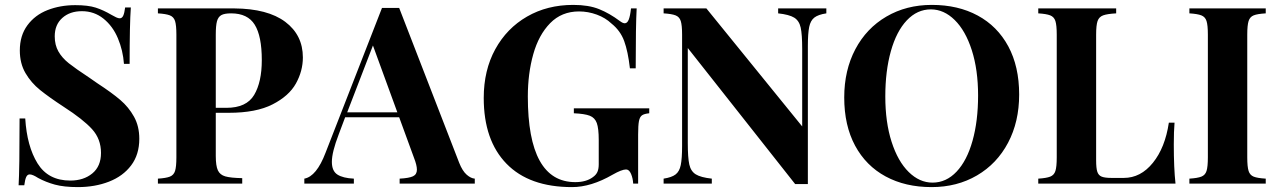

<svg xmlns="http://www.w3.org/2000/svg" viewBox="-20 -742 5169 776"><path d="M430.2 -682.1Q440.9 -675.8 449.5 -671.9Q458 -668 463.9 -668Q473.1 -668 478 -678.5Q482.9 -689 485.8 -711.9H508.8Q503.9 -645 503.9 -483.9H481Q477.1 -538.1 456.5 -587.2Q436 -636.2 398.4 -666.5Q360.8 -696.8 311 -696.8Q262.2 -696.8 231.7 -669.4Q201.2 -642.1 201.2 -595.2Q201.2 -560.1 216.1 -533.9Q231 -507.8 258.1 -486.3Q285.2 -464.8 340.8 -428.2L373 -405.8Q432.1 -367.2 466.1 -338.1Q500 -309.1 521.5 -270.5Q543 -231.9 543 -181.2Q543 -117.2 510 -73.5Q477.1 -29.8 420.4 -7.8Q363.8 14.2 294.9 14.2Q238.8 14.2 201.9 4.2Q165 -5.9 133.8 -22.9Q111.8 -37.1 100.1 -37.1Q90.8 -37.1 85.9 -26.6Q81.1 -16.1 78.1 6.8H55.2Q59.1 -56.2 59.1 -263.2H82Q88.9 -150.9 131.8 -81.5Q174.8 -12.2 264.2 -12.2Q317.9 -12.2 353 -41Q388.2 -69.8 388.2 -124Q388.2 -180.2 352.1 -220Q315.9 -259.8 237.8 -310.1Q178.2 -349.1 142.1 -378.2Q106 -407.2 83 -446.5Q60.1 -485.8 60.1 -538.1Q60.1 -598.1 90.6 -639.6Q121.1 -681.2 172.1 -701.2Q223.1 -721.2 284.2 -721.2Q335.9 -721.2 366.9 -711.2Q397.9 -701.2 430.2 -682.1Z M852.1 -286.1V-111.8Q852.1 -71.8 860.6 -53.5Q869.1 -35.2 890.6 -29.1Q912.1 -22.9 959 -22V0H618.2V-20Q650.9 -22 666.5 -28.1Q682.1 -34.2 687.5 -51Q692.9 -67.9 692.9 -106V-602.1Q692.9 -640.1 687.5 -657Q682.1 -673.8 666.5 -679.9Q650.9 -686 618.2 -688V-708H926.8Q1062 -707 1133.1 -653.6Q1204.1 -600.1 1204.1 -509.8Q1204.1 -455.1 1176 -404.5Q1147.9 -354 1081.5 -320.1Q1015.1 -286.1 904.8 -286.1ZM852.1 -602.1V-306.2H895Q976.1 -306.2 1007.1 -358.2Q1038.1 -410.2 1038.1 -499Q1038.1 -596.2 1009.5 -642.1Q981 -688 914.1 -688Q887.2 -688 874.5 -680.9Q861.8 -673.8 856.9 -656Q852.1 -638.2 852.1 -602.1Z M1898.9 -20V0H1595.2V-20Q1633.3 -22 1649.2 -29.5Q1665 -37.1 1665 -56.2Q1665 -74.2 1653.3 -104L1593.3 -268.1H1375L1349.1 -199.2Q1321.3 -127 1321.3 -87.9Q1321.3 -50.8 1343.8 -36.4Q1366.2 -22 1410.2 -20V0H1210V-20Q1259.3 -28.8 1295.9 -125L1523.9 -710H1593.3L1835.9 -84Q1849.1 -50.8 1866.2 -35.9Q1883.3 -21 1898.9 -20ZM1585.9 -288.1 1487.3 -558.1 1383.3 -288.1Z M2484.9 -657.2Q2497.1 -647.9 2504.9 -647.9Q2515.1 -647.9 2521 -662.4Q2526.9 -676.8 2530.3 -708H2553.2Q2549.3 -640.1 2549.3 -465.8H2525.9Q2518.1 -534.2 2502.7 -576.2Q2487.3 -618.2 2451.2 -647Q2427.2 -669.9 2392.1 -682.9Q2356.9 -695.8 2320.3 -695.8Q2250 -695.8 2203.6 -648.4Q2157.2 -601.1 2135.3 -522.9Q2113.3 -444.8 2113.3 -352.1Q2113.3 -5.9 2305.2 -5.9Q2349.1 -5.9 2376 -25.9Q2389.2 -35.2 2394.5 -47.1Q2399.9 -59.1 2399.9 -78.1V-175.8Q2399.9 -223.1 2392.1 -244.6Q2384.3 -266.1 2363.8 -274.2Q2343.3 -282.2 2299.3 -284.2V-304.2H2604V-284.2Q2584 -282.2 2575 -276.1Q2565.9 -270 2562.5 -252.9Q2559.1 -235.8 2559.1 -198.2V0H2539.1Q2538.1 -21 2530.5 -39.1Q2522.9 -57.1 2510.3 -57.1Q2493.2 -57.1 2456.1 -36.1Q2369.1 14.2 2292 14.2Q2119.1 14.2 2027.1 -80.3Q1935.1 -174.8 1935.1 -346.2Q1935.1 -458 1981.7 -543Q2028.3 -627.9 2110.1 -675Q2191.9 -722.2 2296.9 -722.2Q2358.9 -722.2 2401.4 -705.1Q2443.8 -688 2484.9 -657.2Z M3319.8 -688Q3287.1 -683.1 3271.5 -671.1Q3255.9 -659.2 3250.5 -633.1Q3245.1 -606.9 3245.1 -556.2V2H3193.8L2759.8 -547.9V-164.1Q2759.8 -105 2765.9 -77.4Q2772 -49.8 2792 -37.4Q2812 -24.9 2856.9 -20V0H2662.1V-20Q2694.8 -24.9 2710.4 -36.9Q2726.1 -48.8 2731.4 -75Q2736.8 -101.1 2736.8 -151.9V-602.1Q2736.8 -640.1 2731.4 -657Q2726.1 -673.8 2710.4 -679.9Q2694.8 -686 2662.1 -688V-708H2835L3222.2 -231V-543.9Q3222.2 -603 3216.1 -630.6Q3210 -658.2 3189.9 -670.7Q3169.9 -683.1 3125 -688V-708H3319.8Z M4099.1 -359.9Q4099.1 -250 4054.2 -165Q4009.3 -80.1 3928.7 -33Q3848.1 14.2 3745.1 14.2Q3639.2 14.2 3559.6 -28.8Q3480 -71.8 3436 -153.3Q3392.1 -234.9 3392.1 -348.1Q3392.1 -458 3437 -543Q3481.9 -627.9 3562.5 -675Q3643.1 -722.2 3746.1 -722.2Q3852.1 -722.2 3931.6 -679.2Q4011.2 -636.2 4055.2 -554.7Q4099.1 -473.1 4099.1 -359.9ZM3558.1 -352.1Q3558.1 -248 3583.5 -168.9Q3608.9 -89.8 3652.6 -46.9Q3696.3 -3.9 3749 -3.9Q3804.2 -3.9 3846.2 -48.3Q3888.2 -92.8 3910.6 -172.9Q3933.1 -252.9 3933.1 -356Q3933.1 -460 3907.7 -539.1Q3882.3 -618.2 3838.6 -661.1Q3794.9 -704.1 3742.2 -704.1Q3687 -704.1 3645 -659.7Q3603 -615.2 3580.6 -535.2Q3558.1 -455.1 3558.1 -352.1Z M4491.2 -688Q4455.1 -686 4438.5 -679.9Q4421.9 -673.8 4416 -657Q4410.2 -640.1 4410.2 -602.1V-94.2Q4410.2 -62 4415 -47.6Q4419.9 -33.2 4432.6 -28.1Q4445.3 -22.9 4473.1 -22.9H4522Q4590.3 -22.9 4639.6 -84Q4689 -145 4704.1 -246.1H4727.1Q4724.1 -211.9 4724.1 -158.2Q4724.1 -62 4731 0H4176.3V-20Q4209 -22 4224.6 -28.1Q4240.2 -34.2 4245.6 -51Q4251 -67.9 4251 -106V-602.1Q4251 -640.1 4245.6 -657Q4240.2 -673.8 4224.6 -679.9Q4209 -686 4176.3 -688V-708H4491.2Z M5095.7 -688Q5062 -686 5046.9 -679.9Q5031.7 -673.8 5026.4 -657Q5021 -640.1 5021 -602.1V-106Q5021 -67.9 5026.4 -51Q5031.7 -34.2 5046.9 -28.1Q5062 -22 5095.7 -20V0H4787.1V-20Q4819.8 -22 4835.4 -28.1Q4851.1 -34.2 4856.4 -51Q4861.8 -67.9 4861.8 -106V-602.1Q4861.8 -640.1 4856.4 -657Q4851.1 -673.8 4835.4 -679.9Q4819.8 -686 4787.1 -688V-708H5095.7Z"/></svg>

Font: Neothic
Style: Regular
Weight: 400
Designer: Vasily Draigo aka Daymarius
Foundry: Vasily Draigo aka Daymarius
Version: Version 1.00 May 8, 2019, initial release